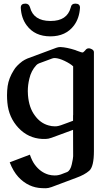

<svg xmlns="http://www.w3.org/2000/svg" viewBox="-20 -732 579 1042"><path d="M377 -106.9V-372.1Q361.3 -386.7 330.8 -401.4Q300.3 -416 277.8 -417H276.4Q269.5 -417 261.7 -414.1Q244.1 -407.7 226.8 -401.1Q209.5 -394.5 191.9 -388.2Q182.6 -384.3 177.2 -378.4Q148.9 -348.1 139.2 -304.7Q130.9 -270.5 130.9 -237.3Q130.9 -227.1 131.8 -215.8Q137.2 -147.9 168.5 -106Q198.7 -63.5 243.7 -51.3Q260.3 -46.4 277.3 -46.4Q282.7 -46.4 288.1 -46.9Q296.9 -47.9 310.1 -52.2Q321.3 -56.2 345 -64.9Q368.7 -73.7 376.5 -76.7V-106.9ZM376.5 -27.3 259.8 15.6Q241.7 22 229 22H208.5Q133.3 18.1 80.6 -37.6Q27.3 -94.2 20 -174.8Q18.1 -195.3 18.1 -214.8Q18.1 -240.7 21.5 -265.1Q27.8 -308.6 55.2 -351.6Q68.4 -374.5 101.1 -399.4Q113.3 -407.7 127.9 -414.1Q167.5 -428.7 206.8 -443.4Q246.1 -458 285.6 -472.7Q296.4 -476.6 306.2 -476.6H309.1Q342.3 -475.1 389.2 -460Q394 -458.5 395 -457.5Q404.8 -453.6 419.9 -448.7Q423.8 -447.3 427.2 -447.3Q430.2 -447.3 432.1 -448.7Q441.4 -456.5 444.8 -461.4Q451.2 -469.7 461.9 -469.7Q467.3 -469.7 471.7 -467.8Q489.7 -461.4 489.7 -449.2V87.9Q489.7 172.4 464.4 194.6Q439 216.8 394 232.9L259.8 283.2Q241.7 289.6 229 289.6Q215.8 289.6 208 289.1Q133.8 286.6 79.6 228.5Q51.8 198.2 32.7 148.9Q85 128.4 142.1 107.4Q154.3 142.1 168.5 161.1Q199.2 203.1 243.7 215.8Q260.3 220.2 276.4 220.2Q282.7 220.2 288.1 219.7Q297.4 218.8 310.1 214.8Q315.4 212.4 325 209Q334.5 205.6 344.2 201.7Q362.3 192.9 369.6 159.7Q377 126.5 377 115.7ZM253.4 -534.7Q168.9 -534.7 125 -594.2Q95.7 -633.3 92.8 -689.5V-690.9Q92.8 -712.4 118.2 -712.4Q137.2 -712.4 143.1 -691.4Q162.1 -618.7 252.9 -618.2H255.4Q344.2 -618.2 363.8 -690.9Q367.7 -712.4 388.7 -712.4Q414.1 -712.4 414.1 -690.4V-689.5Q410.6 -633.3 381.8 -594.2Q337.4 -534.7 253.4 -534.7Z"/></svg>

Font: Caudex
Style: Bold
Weight: 700
Version: Version 1.01